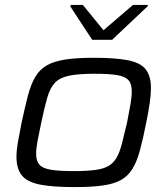

<svg xmlns="http://www.w3.org/2000/svg" viewBox="-20 -753 685 781"><path d="M283 8Q192 8 141 -2.5Q90 -13 68.5 -40Q47 -67 47 -115Q47 -141 53 -175.5Q59 -210 68 -255Q82 -320 94 -365.5Q106 -411 124 -441Q142 -471 171 -487.5Q200 -504 246.5 -511Q293 -518 361 -518Q452 -518 502.5 -507.5Q553 -497 573.5 -470Q594 -443 594 -395Q594 -368 589 -333.5Q584 -299 575 -255Q562 -189 549.5 -142.5Q537 -96 519 -66.5Q501 -37 472.5 -21Q444 -5 398.5 1.5Q353 8 283 8ZM279 -57Q332 -57 366.5 -61.5Q401 -66 421.5 -78Q442 -90 454.5 -112Q467 -134 476 -169Q485 -204 497 -255Q505 -296 510.5 -327.5Q516 -359 516 -382Q516 -412 502.5 -427Q489 -442 456.5 -447.5Q424 -453 365 -453Q298 -453 260.5 -445Q223 -437 203.5 -416.5Q184 -396 172.5 -356.5Q161 -317 148 -255Q139 -213 133 -181Q127 -149 127 -127Q127 -98 140.5 -83Q154 -68 187.5 -62.5Q221 -57 279 -57ZM355 -591 266 -727 268 -733H317L401 -630L521 -733H582L580 -727L436 -591Z"/></svg>

Font: Saira Expanded
Style: Italic
Weight: 400
Width: 7
Italic angle: -12°
Designer: Hector Gatti with collaboration of the Omnibus-Type team
Foundry: Omnibus-Type
Version: Version 1.101